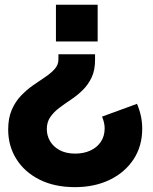

<svg xmlns="http://www.w3.org/2000/svg" viewBox="-20 -556 646 810"><path d="M558 -118Q569.5 -90.5 574.8 -64.8Q580 -39 580 -13.5Q580 61 543.2 116.5Q506.5 172 442.5 202.8Q378.5 233.5 296.5 233.5Q209.5 233.5 146.2 201.5Q83 169.5 48.8 114.5Q14.5 59.5 14.5 -9.5Q14.5 -58 29.8 -93Q45 -128 69.2 -153Q93.5 -178 120.5 -196.8Q147.5 -215.5 171.8 -231.8Q196 -248 211.2 -265.5Q226.5 -283 226.5 -305.5V-327H381V-303Q381 -259 366.2 -228.5Q351.5 -198 328.5 -175.5Q305.5 -153 279.5 -135.8Q253.5 -118.5 230.2 -101Q207 -83.5 192.2 -62.2Q177.5 -41 177.5 -11.5Q177.5 16.5 191.5 40Q205.5 63.5 232.2 77.8Q259 92 297.5 92Q333 92 361 79.2Q389 66.5 405.2 42.5Q421.5 18.5 421.5 -14.5Q421.5 -26.5 418.8 -38.5Q416 -50.5 410.5 -64ZM392 -381H216V-536H392Z"/></svg>

Font: Hepta Slab
Style: Bold
Weight: 700
Designer: Michael LaGattuta
Foundry: Michael LaGattuta
Version: Version 1.100